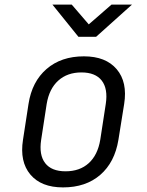

<svg xmlns="http://www.w3.org/2000/svg" viewBox="-20 -805 640 835"><path d="M254 10Q159 10 112 -46Q65 -102 80 -197L104 -353Q119 -450 182.5 -505Q246 -560 345 -560Q440 -560 487.5 -504Q535 -448 520 -353L495 -197Q479 -99 416 -44.5Q353 10 254 10ZM265 -60Q327 -60 366 -95.5Q405 -131 416 -197L440 -353Q450 -419 422.5 -454.5Q395 -490 334 -490Q273 -490 233.5 -454.5Q194 -419 183 -353L159 -197Q149 -131 176.5 -95.5Q204 -60 265 -60ZM321 -645 208 -785H292L366 -699L465 -785H554L398 -645Z"/></svg>

Font: JetBrains Mono NL Light
Style: Italic
Weight: 300
Italic angle: -9°
Designer: Philipp Nurullin, Konstantin Bulenkov
Foundry: JetBrains
Version: Version 2.304; ttfautohint (v1.8.4.7-5d5b)